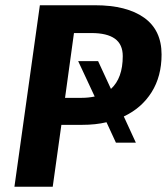

<svg xmlns="http://www.w3.org/2000/svg" viewBox="-20 -712 636 732"><path d="M452 -268 498 -168H422L386 -246Q345 -236 292 -236H214L181 0H35L132 -692H342Q463 -692 529.5 -644.5Q596 -597 596 -504Q596 -421 558 -360.5Q520 -300 452 -268ZM403 -373Q448 -414 448 -498Q448 -543 418 -564.5Q388 -586 329 -586H262L228 -339H292Q316 -339 341 -344L278 -479H354Z"/></svg>

Font: Fira Sans SemiBold
Style: Italic
Weight: 600
Italic angle: -8°
Designer: bBox Type GmbH & Carrois Corporate GbR & Edenspiekermann AG
Foundry: bBox Type GmbH & Carrois Corporate GbR & Edenspiekermann AG
Version: Version 4.301